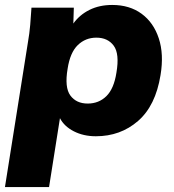

<svg xmlns="http://www.w3.org/2000/svg" viewBox="-39 -539 703 775"><path d="M-19 216 74 -370Q80 -404 83 -439Q86 -474 88 -508H259L257 -444Q282 -479 322 -499Q362 -519 414 -519Q484 -519 532.5 -483.5Q581 -448 602 -384Q623 -320 609 -236Q589 -112 518 -50.5Q447 11 348 11Q298 11 259 -9Q220 -29 203 -62L159 216ZM315 -121Q360 -121 390.5 -151Q421 -181 431 -246Q444 -322 420 -354.5Q396 -387 350 -387Q306 -387 275 -357Q244 -327 234 -262Q221 -186 245 -153.5Q269 -121 315 -121Z"/></svg>

Font: Winston ExtraBold
Style: Italic
Weight: 800
Italic angle: -9°
Designer: Original fonts by Vernon Adams / Changes by Cristiano Sobral
Foundry: Original fonts by Vernon Adams / Changes by Cristiano Sobral
Version: Version 2.503;July 17, 2020;FontCreator 13.0.0.2655 64-bit